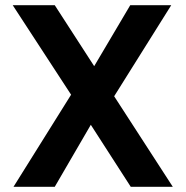

<svg xmlns="http://www.w3.org/2000/svg" viewBox="-20 -720 715 740"><path d="M32 0 254 -355 29 -700H191L343 -465L482 -700H640L420 -349L646 0H484L330 -239L191 0Z"/></svg>

Font: DM Sans 20pt ExtraBold
Style: Regular
Weight: 800
Version: Version 4.004;gftools[0.9.30]